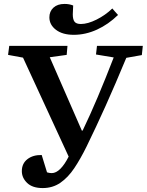

<svg xmlns="http://www.w3.org/2000/svg" viewBox="-20 -943 746 976"><path d="M396 -279H400Q438 -358 476.5 -449Q515 -540 558 -651L468 -666L473 -710H706L701 -663L622 -649Q566 -514 517 -405Q468 -296 420 -198Q389 -135 357.5 -88Q326 -41 287 -14Q248 13 197 13Q145 13 118 -13Q91 -39 91 -73Q91 -112 119.5 -134Q148 -156 192 -155L219 -67Q231 -63 243 -63Q265 -63 287 -85Q309 -107 329 -147L97 -650L21 -664L27 -710H323L319 -664L233 -652ZM355 -766Q298 -766 264.5 -791.5Q231 -817 231 -855Q231 -885 251.5 -904Q272 -923 308 -923Q321 -923 331.5 -921Q342 -919 352 -915L350 -870Q350 -844 359 -832.5Q368 -821 391 -821Q426 -821 471 -843.5Q516 -866 551 -900Q551 -899 562 -887Q573 -875 580 -867Q531 -819 473 -792.5Q415 -766 355 -766Z"/></svg>

Font: Literata 36pt SemiBold
Style: Italic
Weight: 600
Italic angle: -2°
Designer: Latin by Veronika Burian and Jose Scaglione. Greek by Irene Vlachou. Cyrillic by Vera Evstafieva
Foundry: TypeTogether
Version: Version 3.002